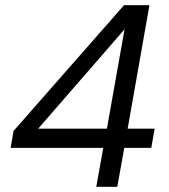

<svg xmlns="http://www.w3.org/2000/svg" viewBox="-20 -720 652 740"><path d="M351 0 378 -150H21L32 -215L458 -700H556L472 -224H576L563 -150H459L432 0ZM127 -224H392L460 -607Z"/></svg>

Font: DM Sans 11pt
Style: Italic
Weight: 400
Italic angle: -10°
Version: Version 4.004;gftools[0.9.30]